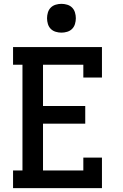

<svg xmlns="http://www.w3.org/2000/svg" viewBox="-20 -980 640 1000"><path d="M48 0V-92H97V-643H48V-735H511V-576H414V-643H204V-428H424V-336H204V-92H414V-159H511V0ZM300 -810Q285 -810 270 -814.5Q255 -819 244.5 -829.5Q234 -840 229.5 -855Q225 -870 225 -885Q225 -900 229.5 -915Q234 -930 244.5 -940.5Q255 -951 270 -955.5Q285 -960 300 -960Q315 -960 330 -955.5Q345 -951 355.5 -940.5Q366 -930 370.5 -915Q375 -900 375 -885Q375 -870 370.5 -855Q366 -840 355.5 -829.5Q345 -819 330 -814.5Q315 -810 300 -810Z"/></svg>

Font: Iosevka Etoile Semibold
Style: Regular
Weight: 600
Designer: Belleve Invis
Foundry: Belleve Invis
Version: Version 22.1.2; ttfautohint (v1.8.4)